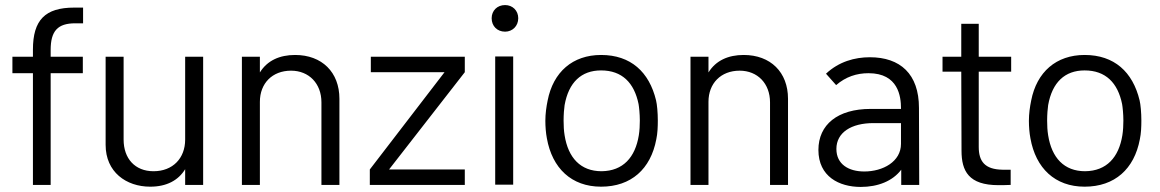

<svg xmlns="http://www.w3.org/2000/svg" viewBox="-20 -730 4578 758"><path d="M277 -638H308V-700H273C158 -700 110 -651 110 -534V-506H29V-441H110V0H180V-441H307V-506H180V-533C180 -608 208 -638 277 -638Z M711 -506V-179C711 -105 662 -54 586 -54C513 -54 468 -104 468 -179V-506H397V-158C397 -51 478 7 573 7C638 7 684 -18 711 -62V0H782V-506Z M1145 -513C1084 -513 1035 -491 1006 -444V-506H935V0H1006V-328C1006 -401 1055 -451 1129 -451C1200 -451 1249 -400 1249 -326V0H1320V-340C1320 -445 1251 -513 1145 -513Z M1815 -506H1444V-445H1735L1440 -61V0H1815V-61H1516L1815 -445Z M1974 -605C2003 -605 2026 -627 2026 -658C2026 -688 2004 -710 1974 -710C1943 -710 1921 -688 1921 -658C1921 -627 1943 -605 1974 -605ZM1935 -1H2006V-507H1935Z M2353 7C2472 7 2549 -63 2571 -180C2576 -203 2577 -230 2577 -254C2577 -285 2574 -318 2570 -334C2543 -446 2470 -513 2353 -513C2241 -513 2164 -446 2142 -333C2137 -309 2133 -281 2133 -253C2133 -230 2135 -205 2139 -184C2160 -66 2236 7 2353 7ZM2355 -54C2272 -54 2223 -107 2209 -196C2206 -214 2205 -234 2205 -254C2205 -278 2207 -302 2209 -315C2225 -405 2275 -452 2353 -452C2436 -452 2484 -403 2501 -319C2503 -308 2506 -280 2506 -254C2506 -236 2505 -214 2502 -196C2488 -109 2440 -55 2355 -54Z M2916 -513C2855 -513 2806 -491 2777 -444V-506H2706V0H2777V-328C2777 -401 2826 -451 2900 -451C2971 -451 3020 -400 3020 -326V0H3091V-340C3091 -445 3022 -513 2916 -513Z M3609 0 3608 -304C3608 -438 3534 -504 3414 -504C3355 -504 3292 -487 3241 -439L3281 -394C3319 -427 3362 -441 3409 -441C3527 -441 3537 -348 3537 -303V-300H3417C3287 -300 3211 -238 3211 -138C3211 -33 3293 8 3378 8C3446 8 3504 -15 3538 -60V0ZM3537 -162C3537 -92 3466 -53 3392 -53C3331 -53 3282 -81 3282 -142C3282 -207 3341 -244 3428 -244H3537Z M3972 -447V-506H3844V-636H3775V-506H3701V-447H3775L3776 -135C3776 -55 3804 1 3922 1C3935 1 3949 1 3970 0V-60H3938C3867 -61 3844 -94 3844 -150V-447Z M4262 7C4381 7 4458 -63 4480 -180C4485 -203 4486 -230 4486 -254C4486 -285 4483 -318 4479 -334C4452 -446 4379 -513 4262 -513C4150 -513 4073 -446 4051 -333C4046 -309 4042 -281 4042 -253C4042 -230 4044 -205 4048 -184C4069 -66 4145 7 4262 7ZM4264 -54C4181 -54 4132 -107 4118 -196C4115 -214 4114 -234 4114 -254C4114 -278 4116 -302 4118 -315C4134 -405 4184 -452 4262 -452C4345 -452 4393 -403 4410 -319C4412 -308 4415 -280 4415 -254C4415 -236 4414 -214 4411 -196C4397 -109 4349 -55 4264 -54Z"/></svg>

Font: Arthouse Owned
Style: Regular
Weight: 400
Designer: Jeremy Tribby
Foundry: Tribby Type
Version: Version 1.000;PS 001.000;hotconv 1.0.88;makeotf.lib2.5.64775